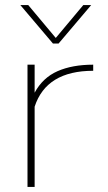

<svg xmlns="http://www.w3.org/2000/svg" viewBox="-20 -734 426 754"><path d="M60 -714H91L199 -585L307 -714H338L210 -563H188ZM88 -480H116V-370Q148 -429 206 -454.5Q264 -480 346 -480V-456Q162 -456 116 -315V0H88Z"/></svg>

Font: Prompt Thin
Style: Regular
Weight: 250
Designer: Katatrad Team
Foundry: CadsonDemak
Version: Version 1.001